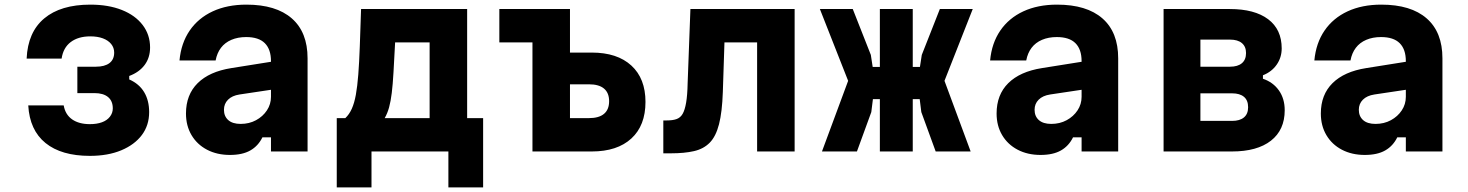

<svg xmlns="http://www.w3.org/2000/svg" viewBox="-20 -654 6340 829"><path d="M368 19Q245 19 176.5 -36.5Q108 -92 102 -199H255Q262 -159 291.5 -138.5Q321 -118 368 -118Q398 -118 420 -126Q442 -134 454.5 -150Q467 -166 467 -186Q467 -218 446.5 -235Q426 -252 388 -252H314V-366H394Q432 -366 452.5 -381.5Q473 -397 473 -427Q473 -448 460 -464Q447 -480 424 -488.5Q401 -497 370 -497Q318 -497 285.5 -472.5Q253 -448 246 -401H95Q100 -515 171 -574.5Q242 -634 370 -634Q448 -634 506 -611Q564 -588 596 -546Q628 -504 628 -449Q628 -405 604.5 -373.5Q581 -342 538 -326V-311Q581 -292 602.5 -256Q624 -220 624 -170Q624 -113 592.5 -71Q561 -29 503.5 -5Q446 19 368 19Z M1161 -389V-268L1014 -246Q982 -241 964.5 -223.5Q947 -206 947 -180Q947 -152 965.5 -135.5Q984 -119 1019 -119Q1056 -119 1085.5 -135Q1115 -151 1132.5 -177.5Q1150 -204 1150 -236V-390Q1150 -441 1123.5 -467.5Q1097 -494 1043 -494Q1007 -494 979 -482Q951 -470 934 -447.5Q917 -425 911 -393H755Q762 -468 799 -522Q836 -576 898.5 -605Q961 -634 1044 -634Q1172 -634 1240 -574.5Q1308 -515 1308 -402V0H1150V-61H1113Q1095 -24 1061 -4.5Q1027 15 973 15Q917 15 874 -7.5Q831 -30 807 -70.5Q783 -111 783 -164Q783 -245 833.5 -295Q884 -345 979 -360Z M1434 155V-144H1471Q1488 -160 1499 -184.5Q1510 -209 1516.5 -245Q1523 -281 1527 -332.5Q1531 -384 1533.5 -453.5Q1536 -523 1539 -615H1997V-144H2066V155H1916V0H1584V155ZM1641 -144H1835V-471H1686Q1682 -395 1679 -342Q1676 -289 1671.5 -252.5Q1667 -216 1660 -190.5Q1653 -165 1641 -144Z M2279 0V-471H2136V-615H2441V-427H2535Q2645 -427 2706 -371Q2767 -315 2767 -214Q2767 -112 2706 -56Q2645 0 2535 0ZM2441 -144H2523Q2566 -144 2588 -162.5Q2610 -181 2610 -217Q2610 -253 2588 -271.5Q2566 -290 2523 -290H2441Z M2844 8V-134H2859Q2885 -134 2901.5 -140Q2918 -146 2927.5 -162.5Q2937 -179 2942.5 -211Q2948 -243 2949 -294L2961 -615H3411V0H3249V-471H3108L3101 -257Q3098 -170 3084.5 -117.5Q3071 -65 3044.5 -38Q3018 -11 2976.5 -1.5Q2935 8 2877 8Z M4020 0 3958 -170 3951 -226H3911V-365H3952L3960 -417L4038 -615H4180L4058 -305L4171 0ZM3529 0 3642 -305 3520 -615H3662L3740 -417L3748 -365H3789V-226H3749L3742 -170L3680 0ZM3779 0V-615H3921V0Z M4661 -389V-268L4514 -246Q4482 -241 4464.5 -223.5Q4447 -206 4447 -180Q4447 -152 4465.5 -135.5Q4484 -119 4519 -119Q4556 -119 4585.5 -135Q4615 -151 4632.5 -177.5Q4650 -204 4650 -236V-390Q4650 -441 4623.5 -467.5Q4597 -494 4543 -494Q4507 -494 4479 -482Q4451 -470 4434 -447.5Q4417 -425 4411 -393H4255Q4262 -468 4299 -522Q4336 -576 4398.5 -605Q4461 -634 4544 -634Q4672 -634 4740 -574.5Q4808 -515 4808 -402V0H4650V-61H4613Q4595 -24 4561 -4.5Q4527 15 4473 15Q4417 15 4374 -7.5Q4331 -30 4307 -70.5Q4283 -111 4283 -164Q4283 -245 4333.5 -295Q4384 -345 4479 -360Z M5004 0V-615H5290Q5397 -615 5455.5 -571Q5514 -527 5514 -445Q5514 -406 5492.5 -375Q5471 -344 5433 -329V-314Q5477 -299 5502 -263.5Q5527 -228 5527 -178Q5527 -93 5467.5 -46.5Q5408 0 5299 0ZM5163 -132H5300Q5333 -132 5351 -147Q5369 -162 5369 -191Q5369 -221 5351 -236Q5333 -251 5300 -251H5163ZM5163 -366H5291Q5324 -366 5342 -381Q5360 -396 5360 -425Q5360 -453 5342 -468Q5324 -483 5291 -483H5163Z M6061 -389V-268L5914 -246Q5882 -241 5864.5 -223.5Q5847 -206 5847 -180Q5847 -152 5865.5 -135.5Q5884 -119 5919 -119Q5956 -119 5985.5 -135Q6015 -151 6032.5 -177.5Q6050 -204 6050 -236V-390Q6050 -441 6023.5 -467.5Q5997 -494 5943 -494Q5907 -494 5879 -482Q5851 -470 5834 -447.5Q5817 -425 5811 -393H5655Q5662 -468 5699 -522Q5736 -576 5798.5 -605Q5861 -634 5944 -634Q6072 -634 6140 -574.5Q6208 -515 6208 -402V0H6050V-61H6013Q5995 -24 5961 -4.5Q5927 15 5873 15Q5817 15 5774 -7.5Q5731 -30 5707 -70.5Q5683 -111 5683 -164Q5683 -245 5733.5 -295Q5784 -345 5879 -360Z"/></svg>

Font: Martian Mono
Style: Bold
Weight: 700
Designer: Roman Shamin
Foundry: Evil Martians
Version: Version 1.000